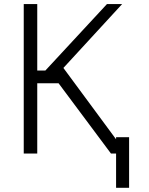

<svg xmlns="http://www.w3.org/2000/svg" viewBox="-20 -747 726 934"><path d="M519.9 0 264.9 -342H161.2V0H95.5V-727.3H161.2V-403.8H200.6L500.4 -727.3H574.2L288.4 -416.5L595.9 0ZM608 -79.5V166.5H544.7V-79.5Z"/></svg>

Font: Inter UI Light
Style: Regular
Weight: 300
Designer: Rasmus Andersson
Foundry: rsms
Version: 3.2;8d6f07862